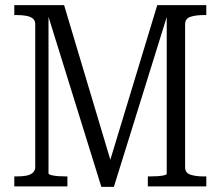

<svg xmlns="http://www.w3.org/2000/svg" viewBox="-20 -730 864 752"><path d="M36 0V-39H46Q67 -39 83 -42Q99 -45 108.5 -53.5Q118 -62 118 -76V-635Q118 -650 108.5 -657.5Q99 -665 83 -668Q67 -671 46 -671H36V-710H231L423 -68L402 -71L596 -710H788V-671H778Q746 -671 725.5 -664Q705 -657 705 -635V-75Q705 -53 725.5 -46Q746 -39 778 -39H788V0H559V-39H567Q583 -39 598 -40Q613 -41 623 -43.5Q633 -46 633 -49V-694L642 -692L426 2H377L161 -693L170 -691V-51Q170 -47 181.5 -44Q193 -41 209.5 -40Q226 -39 240 -39H244V0Z"/></svg>

Font: Roboto Serif 28pt Condensed Light
Style: Regular
Weight: 300
Width: 3
Designer: Greg Gazdowicz
Foundry: Commercial Type
Version: Version 1.008